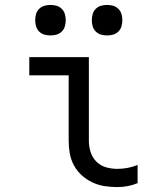

<svg xmlns="http://www.w3.org/2000/svg" viewBox="-20 -752 640 780"><path d="M456 8Q430 8 404.5 4Q379 0 355.5 -11Q332 -22 312.5 -39.5Q293 -57 280.5 -80Q268 -103 263.5 -128.5Q259 -154 259 -180V-446H99V-520H341V-180Q341 -157 348 -134.5Q355 -112 371.5 -95.5Q388 -79 410.5 -72.5Q433 -66 456 -66Q478 -66 499 -70Q520 -74 539 -82V-8Q520 0 499 4Q478 8 456 8ZM415 -608Q402 -608 390 -611.5Q378 -615 369 -624Q360 -633 356.5 -645Q353 -657 353 -670Q353 -683 356.5 -695Q360 -707 369 -716Q378 -725 390 -728.5Q402 -732 415 -732Q428 -732 440 -728.5Q452 -725 461 -716Q470 -707 473.5 -695Q477 -683 477 -670Q477 -657 473.5 -645Q470 -633 461 -624Q452 -615 440 -611.5Q428 -608 415 -608ZM185 -608Q172 -608 160 -611.5Q148 -615 139 -624Q130 -633 126.5 -645Q123 -657 123 -670Q123 -683 126.5 -695Q130 -707 139 -716Q148 -725 160 -728.5Q172 -732 185 -732Q198 -732 210 -728.5Q222 -725 231 -716Q240 -707 243.5 -695Q247 -683 247 -670Q247 -657 243.5 -645Q240 -633 231 -624Q222 -615 210 -611.5Q198 -608 185 -608Z"/></svg>

Font: Iosevka HT Extended
Style: Regular
Weight: 400
Width: 7
Monospace: yes
Designer: Belleve Invis
Foundry: Belleve Invis
Version: Version 32.3.0; ttfautohint (v1.8.4)